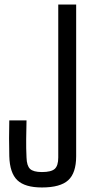

<svg xmlns="http://www.w3.org/2000/svg" viewBox="-20 -820 393 847"><path d="M165 7Q90 7 56.5 -25Q23 -57 21 -131Q20 -173 20 -210Q20 -247 21 -289H97Q96 -248 95.5 -207Q95 -166 97 -125Q98 -89 112.5 -75Q127 -61 165 -61Q206 -61 221.5 -75Q237 -89 237 -125V-800H316V-131Q316 -57 281 -25Q246 7 165 7Z"/></svg>

Font: Big Shoulders Text
Style: Regular
Weight: 400
Designer: Patric King
Foundry: XO Type Co
Version: Version 1.000; ttfautohint (v1.8.2)